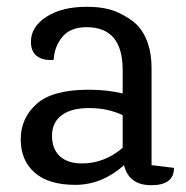

<svg xmlns="http://www.w3.org/2000/svg" viewBox="-20 -529 548 565"><path d="M492 -35Q492 16 425.5 16Q359 16 345 -43Q280 15 201.5 15Q123 15 82 -21Q41 -57 41 -119Q41 -181 87.5 -223Q134 -265 241 -265Q295 -265 341 -254V-323Q341 -449 235 -449Q187 -449 163.5 -420.5Q140 -392 138 -353Q109 -350 90 -363Q71 -376 71 -406Q71 -450 116.5 -479.5Q162 -509 235 -509Q292 -509 328 -492Q364 -475 383 -456Q426 -411 426 -328V-43ZM341 -190Q297 -211 243 -211Q189 -211 161 -189.5Q133 -168 133 -129.5Q133 -91 156 -69.5Q179 -48 221 -48Q287 -48 341 -94Z"/></svg>

Font: Karma Medium
Style: Regular
Weight: 500
Designer: Joana Correia
Foundry: Indian Type Foundry
Version: Version 1.202;PS 1.0;hotconv 1.0.78;makeotf.lib2.5.61930; tt